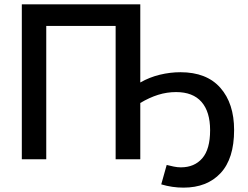

<svg xmlns="http://www.w3.org/2000/svg" viewBox="-20 -730 1138 880"><path d="M80 0V-710H623V-352Q665 -376 712.5 -387.5Q760 -399 807 -399Q927 -399 990 -327.5Q1053 -256 1053 -134Q1053 -3 991 63.5Q929 130 821 130Q769 130 719 115L744 26Q760 30 776.5 33.5Q793 37 809 37Q871 37 907 -4.5Q943 -46 943 -133Q943 -218 903.5 -263Q864 -308 787 -308Q745 -308 705 -295.5Q665 -283 623 -258V0H510V-611H192V0Z"/></svg>

Font: Raleway SemiBold
Style: Regular
Weight: 600
Designer: Matt McInerney, Pablo Impallari, Rodrigo Fuenzalida
Foundry: Matt McInerney, Pablo Impallari, Rodrigo Fuenzalida
Version: Version 4.026